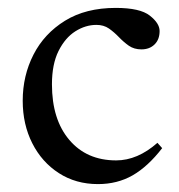

<svg xmlns="http://www.w3.org/2000/svg" viewBox="-20 -456 454 486"><path d="M273 -436Q334.5 -436 359.2 -416.5Q384 -397 384 -377.5Q384 -356 371.2 -343.5Q358.5 -331 338 -331Q319.5 -331 306.2 -340.2Q293 -349.5 281 -362Q269 -374.5 255.8 -383.8Q242.5 -393 224 -393Q196.5 -393 170.8 -376.8Q145 -360.5 128.2 -327Q111.5 -293.5 111.5 -242.5Q111.5 -153.5 155.5 -101.8Q199.5 -50 274 -50Q328 -50 378.5 -94.5L390.5 -81Q354.5 -34.5 315.8 -12.2Q277 10 228 10Q172 10 129 -17.8Q86 -45.5 61.8 -93.2Q37.5 -141 37.5 -201Q37.5 -264.5 64.8 -317.8Q92 -371 144.5 -403.5Q197 -436 273 -436Z"/></svg>

Font: Newsreader Text
Style: Regular
Weight: 400
Designer: Hugues Gentile
Foundry: Production Type
Version: Version 1.002